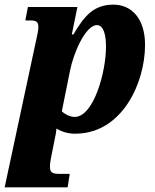

<svg xmlns="http://www.w3.org/2000/svg" viewBox="-53 -566 667 826"><path d="M104 -400 -33 240H238L247 182H204C172 182 162 176 162 152C162 138 164 124 168 105L182 35C186 19 189 -2 190 -13C215 3 249 11 278 9C473 4 571 -209 571 -373C571 -485 514 -546 435 -546C349 -546 309 -496 263 -418H256L280 -536H67L56 -478H78C106 -478 112 -470 112 -450C112 -434 108 -418 104 -400ZM268 -63C246 -63 223 -77 213 -87L248 -261C263 -338 315 -458 364 -458C394 -458 403 -412 403 -365C403 -256 350 -63 268 -63Z"/></svg>

Font: Noto Serif Condensed Black
Style: Italic
Weight: 900
Width: 3
Italic angle: -12°
Designer: Monotype Design Team
Foundry: Monotype Imaging Inc.
Version: Version 2.013